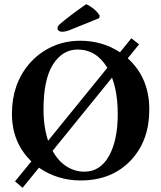

<svg xmlns="http://www.w3.org/2000/svg" viewBox="-20 -853 770 918"><path d="M87.9 44.9 51.8 14.2 129.9 -81.5Q37.1 -171.4 37.1 -309.1Q37.1 -449.7 118.2 -545.9Q162.6 -598.6 225.8 -628.4Q289.1 -658.2 362.8 -658.2Q469.7 -658.2 553.7 -603L607.9 -669.9L645 -641.1L590.8 -574.2Q694.3 -480.5 693.8 -329.1Q693.8 -182.1 607.9 -88.9Q516.1 10.3 363.8 9.8Q310.1 9.8 259.3 -5.9Q208.5 -21.5 166.5 -51.3ZM351.1 -616.2Q279.3 -616.2 233.6 -545.2Q188 -474.1 188 -329.1Q188 -287.1 193.6 -249.8Q199.2 -212.4 210 -180.2L493.2 -528.8Q440.4 -616.2 351.1 -616.2ZM392.1 -833Q435.1 -813 457 -777.8L454.1 -766.1L310.1 -708Q292 -701.2 274.9 -701.2Q268.1 -701.2 261.5 -705.6Q254.9 -710 254.9 -715.8Q254.9 -728 265.1 -736.8Q310.1 -775.9 392.1 -833ZM515.6 -481.9 231.4 -131.8Q257.8 -83.5 297.4 -57.9Q336.9 -32.2 383.8 -32.2Q459 -32.2 501 -107.2Q543 -182.1 543 -308.1Q543 -342.3 539.8 -373.5Q536.6 -404.8 530.5 -431.6Q524.4 -458.5 515.6 -481.9Z"/></svg>

Font: Linux Libertine
Style: Bold
Weight: 700
Designer: Philipp H. Poll
Foundry: Philipp H. Poll
Version: Version 5.0.3